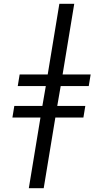

<svg xmlns="http://www.w3.org/2000/svg" viewBox="-20 -843 540 1006"><path d="M131 143 192 -227H45L55 -288H202L220 -392H73L83 -453H230L291 -823H369L308 -453H455L445 -392H298L280 -288H427L417 -227H270L209 143Z"/></svg>

Font: Iosevka Term Curly Oblique
Style: Regular
Weight: 400
Italic angle: -9°
Designer: Belleve Invis
Foundry: Belleve Invis
Version: Version 32.3.0